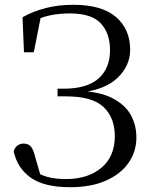

<svg xmlns="http://www.w3.org/2000/svg" viewBox="-20 -765 635 801"><path d="M273 16Q164 16 108 -24Q52 -64 37 -134Q42 -150 53 -158Q64 -166 78 -166Q98 -166 108.5 -154Q119 -142 126 -113L152 -23L117 -56Q147 -35 179.5 -26.5Q212 -18 255 -18Q347 -18 403 -65Q459 -112 459 -197Q459 -274 412 -318.5Q365 -363 255 -363H220V-395H246Q343 -395 391 -437.5Q439 -480 439 -556Q439 -626 400.5 -667.5Q362 -709 271 -709Q226 -709 186.5 -700.5Q147 -692 111 -671V-695L153 -709L121 -547H80L74 -693Q118 -718 171 -731.5Q224 -745 286 -745Q405 -745 464 -694Q523 -643 523 -557Q523 -490 469 -439Q415 -388 306 -378V-386Q395 -383 448 -356Q501 -329 525 -286.5Q549 -244 549 -191Q549 -133 516.5 -86Q484 -39 422 -11.5Q360 16 273 16Z"/></svg>

Font: Noto Serif KR
Style: Regular
Weight: 400
Designer: Ryoko NISHIZUKA  (kana & ideographs); Frank Grießhammer (Latin, Greek & Cyrillic); Wenlong ZHANG  (bopomofo); Sandoll Co
Foundry: Adobe
Version: Version 2.003-H1;hotconv 1.1.1;makeotfexe 2.6.0